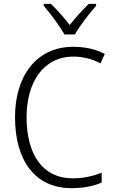

<svg xmlns="http://www.w3.org/2000/svg" viewBox="-20 -1060 592 997"><path d="M315 -881H369C393 -925 444 -990 479 -1030V-1040H441C406 -1006 373 -969 342 -930C313 -968 276 -1010 244 -1040H207V-1030C241 -991 290 -925 315 -881ZM362 -766C411 -766 458 -754 502 -731L524 -780C476 -805 421 -817 361 -817C163 -817 58 -658 58 -452C58 -226 162 -83 351 -83C416 -83 466 -94 508 -112V-163C466 -147 417 -134 357 -134C201 -134 118 -259 118 -451C118 -629 202 -766 362 -766Z"/></svg>

Font: Noto Sans Kannada UI SemiCondensed Light
Style: Regular
Weight: 300
Width: 4
Designer: Jelle Bosma - Monotype Design Team
Foundry: Monotype Imaging Inc.
Version: Version 2.005